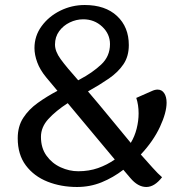

<svg xmlns="http://www.w3.org/2000/svg" viewBox="-20 -728 727 767"><path d="M524.4 -336.9 585.4 -363.8Q598.6 -370.1 609.4 -370.1Q626.5 -370.1 636 -355.7Q645.5 -341.3 645.5 -317.9Q645.5 -278.3 619.1 -221.4Q592.8 -164.6 542.5 -110.8Q565.4 -85 588.9 -58.8Q612.3 -32.7 627.4 -20Q597.2 19 564.5 19Q530.8 19 500.5 -17.1L472.7 -49.8Q432.1 -18.6 386 0.2Q339.8 19 287.6 19Q223.6 19 169.7 -2.4Q115.7 -23.9 83.3 -67.1Q50.8 -110.4 50.8 -175.8Q50.8 -223.1 72.8 -257.1Q94.7 -291 130.9 -316.9Q167 -342.8 209.5 -365.2L164.6 -418.9Q139.6 -449.2 128.7 -479.2Q117.7 -509.3 117.7 -536.1Q117.7 -584.5 146.2 -623.5Q174.8 -662.6 220.7 -685.3Q266.6 -708 318.4 -708Q400.4 -708 447.5 -664.1Q494.6 -620.1 494.6 -547.9Q494.6 -502.9 473.1 -471.2Q451.7 -439.5 414.8 -414.1Q377.9 -388.7 331.5 -362.8Q372.1 -315.4 416.7 -261Q461.4 -206.5 502.4 -157.2Q518.1 -183.1 525.9 -214.1Q533.7 -245.1 533.7 -274.9Q533.7 -309.1 524.4 -336.9ZM292.5 -407.2 299.3 -411.1Q348.6 -437 384 -470Q419.4 -502.9 419.4 -551.8Q419.4 -592.3 388.2 -621.6Q356.9 -650.9 312.5 -650.9Q284.7 -650.9 258.8 -638.4Q232.9 -626 216.3 -603.3Q199.7 -580.6 199.7 -549.8Q199.7 -522.9 222.2 -491.9Q244.6 -460.9 292.5 -407.2ZM292.5 -43.9Q335.4 -43.9 371.6 -56.6Q407.7 -69.3 438.5 -90.8L250.5 -315.9Q203.1 -285.2 173.3 -252.7Q143.6 -220.2 143.6 -181.2Q143.6 -136.7 165.8 -106Q188 -75.2 222.4 -59.6Q256.8 -43.9 292.5 -43.9Z"/></svg>

Font: Artifika
Style: Regular
Weight: 400
Designer: Yulya Zhdanova, Ivan Petrov | Cyreal.org
Foundry: Cyreal.org
Version: Version 1.102; ttfautohint (v1.8.4.7-5d5b)